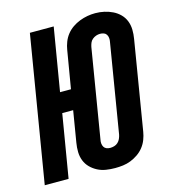

<svg xmlns="http://www.w3.org/2000/svg" viewBox="-119 -835 831 934"><g transform="rotate(-15 297.0 -368.5)"><path d="M346 8Q323 8 300.5 4.5Q278 1 258.5 -9Q239 -19 223.5 -34.5Q208 -50 200 -70.5Q192 -91 191.5 -114Q191 -137 195 -160L221 -317H166L113 0H-7L115 -735H235L182 -418H237L269 -608Q272 -627 279.5 -646.5Q287 -666 300 -682.5Q313 -699 330.5 -711Q348 -723 367.5 -730.5Q387 -738 406.5 -741.5Q426 -745 446 -745Q470 -745 492 -740Q514 -735 533.5 -725.5Q553 -716 568.5 -700.5Q584 -685 592 -664.5Q600 -644 600.5 -621Q601 -598 597 -575L523 -127Q520 -108 512.5 -88.5Q505 -69 492 -52.5Q479 -36 461.5 -24Q444 -12 425 -4.5Q406 3 386 5.5Q366 8 346 8ZM348 -93Q358 -93 368.5 -96Q379 -99 387 -106.5Q395 -114 399.5 -124Q404 -134 406 -144L480 -592Q482 -601 481 -611Q480 -621 475 -628.5Q470 -636 461.5 -639Q453 -642 443 -642Q433 -642 423 -638.5Q413 -635 404.5 -628Q396 -621 392 -611Q388 -601 386 -591L312 -143Q310 -134 311 -124.5Q312 -115 316.5 -107.5Q321 -100 329.5 -96.5Q338 -93 348 -93Z"/></g></svg>

Font: Iosevka Curly Extended
Style: Bold Italic
Weight: 700
Width: 7
Italic angle: -9°
Monospace: yes
Designer: Belleve Invis
Foundry: Belleve Invis
Version: Version 11.1.0; ttfautohint (v1.8.3)